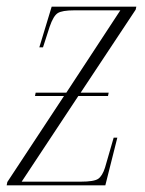

<svg xmlns="http://www.w3.org/2000/svg" viewBox="-21 -556 436 576"><path d="M-1 0 1 -10 171 -268H84L86 -278H178L340 -525H202Q165 -525 152 -516.5Q139 -508 128 -476L108 -414H97L134 -536H388L386 -527L221 -278H305L303 -268H214L44 -11H221Q261 -11 273.5 -19.5Q286 -28 294 -53L320 -143H331L295 0Z"/></svg>

Font: Noto Serif Display Condensed ExtraLight
Style: Italic
Weight: 200
Width: 3
Italic angle: -12°
Designer: Monotype Design Team
Foundry: Monotype Imaging Inc.
Version: Version 2.009